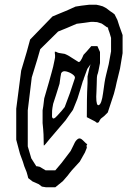

<svg xmlns="http://www.w3.org/2000/svg" viewBox="-20 -676 590 816"><path d="M501 -527V-450L490 -384Q484 -359 480.5 -345Q477 -331 476 -327Q474 -317 471 -304Q468 -291 464 -277L438 -198L423 -183L409 -172Q407 -170 406 -168Q405 -166 404 -165L400 -157Q396 -154 392 -154L384 -160Q383 -161 349 -178Q349 -219 349.5 -252Q350 -285 352 -323V-351Q356 -367 357.5 -376Q359 -385 360 -387L365 -403Q364 -401 351 -383Q336 -343 336 -342V-340Q336 -340 335 -338Q334 -336 332 -331Q328 -316 322 -297.5Q316 -279 309 -256L290 -209Q283 -199 275 -188Q267 -177 259 -165Q211 -108 190 -84Q180 -71 174.5 -65Q169 -59 169 -59Q169 -58 166 -58Q166 -82 165 -104Q164 -126 161 -153V-207Q162 -212 164 -225Q166 -238 168 -258Q181 -302 188 -327Q195 -352 199 -366.5Q203 -381 206 -393Q210 -412 212 -421.5Q214 -431 214 -432V-442Q213 -446 213 -449.5Q213 -453 213 -456H218L224 -453Q224 -453 230 -451L255 -447Q258 -446 262 -444Q266 -442 270 -440L313 -413Q321 -408 335 -443Q340 -448 348.5 -457.5Q357 -467 368 -480H394L405 -455V-408Q401 -387 398.5 -375Q396 -363 394 -359Q391 -352 391 -317Q390 -300 390 -287Q390 -274 389 -265Q389 -224 400.5 -229.5Q412 -235 418 -280Q422 -310 424.5 -326Q427 -342 431 -358Q435 -374 442 -403L452 -458V-515Q448 -529 445 -538.5Q442 -548 440 -552L439 -559L435 -560Q432 -562 430.5 -563Q429 -564 428 -565L412 -576Q388 -584 390 -582L378 -583H366Q353 -581 338 -579Q323 -577 306 -575Q284 -565 264 -557Q244 -549 227 -542L151 -467Q144 -440 115 -347L98 -207V-54L113 -3L134 30Q136 33 136.5 33Q137 33 135 30L149 33Q158 38 164 42Q170 46 174 48H215L242 16Q261 -10 280 -34L291 -56Q292 -58 297 -68.5Q302 -79 311 -85.5Q320 -92 332 -80Q349 -62 351 -64L348 -58Q348 -57 348 -55Q348 -53 349 -48L341 -28Q338 -23 332.5 -13Q327 -3 319 11Q291 42 286 47L277 58Q273 65 247 94L215 120H176L158 117Q148 109 145 107L118 95L100 81Q99 76 97 69Q95 62 93 55L83 30Q82 25 77.5 12Q73 -1 65 -22L49 -82V-214L70 -376Q84 -422 93.5 -455Q103 -488 108 -508L203 -606Q223 -614 236.5 -620Q250 -626 256 -628Q261 -630 265 -631.5Q269 -633 270 -634L301 -648Q312 -650 326.5 -652Q341 -654 360 -656H389Q396 -655 403 -653Q410 -651 417 -649L432 -641L449 -628Q453 -626 457.5 -622.5Q462 -619 467 -615L479 -591L487 -566Q488 -563 491.5 -553.5Q495 -544 501 -527ZM255 -221 277 -280Q294 -331 298 -343Q301 -351 288.5 -360Q276 -369 261 -372.5Q246 -376 240 -365Q239 -360 237 -348.5Q235 -337 233 -320Q226 -296 219 -275Q212 -254 206 -235Q202 -215 201.5 -206Q201 -197 201 -181Q204 -162 224 -185Q234 -196 242 -205Q250 -214 255 -221Z"/></svg>

Font: Syne Mono
Style: Regular
Weight: 400
Monospace: yes
Designer: Lucas Descroix
Foundry: Bonjour Monde
Version: Version 2.000; ttfautohint (v1.8.3)